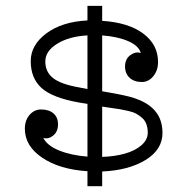

<svg xmlns="http://www.w3.org/2000/svg" viewBox="-20 -623 640 656"><path d="M535.2 -168.9Q535.2 -111.8 477.3 -76.4Q419.4 -41 329.1 -37.1V13.2H278.8V-38.1Q184.1 -43.9 124.5 -84Q64.9 -124 64.9 -183.1Q64.9 -211.9 81.1 -230.5Q97.2 -249 120.1 -249Q147 -249 162.6 -235.6Q178.2 -222.2 178.2 -198.2Q178.2 -172.9 161.6 -159.7Q145 -146.5 127.9 -151.9Q141.1 -125.5 181.9 -108.9Q222.7 -92.3 278.8 -87.9V-268.1L249 -272.9Q158.7 -289.1 121.8 -322.5Q85 -356 85 -414.1Q85 -469.2 138.4 -509Q191.9 -548.8 278.8 -553.2V-603H329.1V-551.8Q419.4 -545.9 469.7 -508.1Q520 -470.2 520 -411.1Q520 -382.3 503.7 -362.5Q487.3 -342.8 464.8 -342.8Q438.5 -342.8 422.9 -357.2Q407.2 -371.6 407.2 -396Q407.2 -421.4 425.3 -434.6Q443.4 -447.8 460.9 -441.9Q454.6 -466.3 418.5 -482.2Q382.3 -498 329.1 -502V-311L335 -310.1Q410.6 -297.4 438 -288.1Q520.5 -261.2 532.7 -195.3Q535.2 -182.6 535.2 -168.9ZM278.8 -318.8V-502Q217.3 -499 176 -473.9Q134.8 -448.7 134.8 -413.1Q134.8 -377 161.6 -356Q188.5 -335 251 -324.2ZM484.9 -168.9Q484.9 -185.5 480.2 -198.5Q475.6 -211.4 465.8 -220Q456.1 -228.5 445.6 -234.4Q435.1 -240.2 418.7 -243.9Q402.3 -247.6 389.9 -249.8Q377.4 -252 358.6 -254.4Q339.8 -256.8 329.1 -258.8V-86.9Q372.1 -88.4 406.7 -98.1Q441.4 -107.9 462.9 -126.5Q484.4 -145 484.9 -168.9Z"/></svg>

Font: Compagnon Roman
Style: Regular
Weight: 400
Designer: Juliette Duhe, Lea Pradine
Foundry: Velvetyne Type Foundry
Version: Version 1.000;PS 001.000;hotconv 1.0.88;makeotf.lib2.5.64775